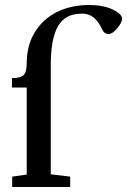

<svg xmlns="http://www.w3.org/2000/svg" viewBox="-20 -748 508 768"><path d="M28.8 0V-41.5L86.9 -49.8V-397.9H27.8V-435.5Q61.5 -435.5 74.2 -447.3Q86.9 -459 86.9 -495.6Q86.9 -566.9 119.9 -620.1Q152.8 -673.3 209.2 -700.7Q265.6 -728 336.4 -728Q393.6 -728 430.9 -710Q468.3 -691.9 468.3 -672.9Q468.3 -658.2 449 -635Q429.7 -611.8 414.6 -611.8Q397.9 -611.8 389.6 -628.4Q383.8 -641.6 377.9 -650.6Q372.1 -659.7 362.3 -670.7Q352.5 -681.6 338.6 -687.5Q324.7 -693.4 307.1 -693.4Q240.2 -693.4 211.7 -642.8Q183.1 -592.3 183.1 -489.7V-50.8L260.7 -41.5V0Z"/></svg>

Font: Elstob 6pt Medium
Style: Regular
Weight: 500
Designer: Peter S. Baker
Version: Version 1.015